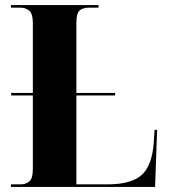

<svg xmlns="http://www.w3.org/2000/svg" viewBox="-20 -734 664 754"><path d="M23 0V-10H62Q81 -10 95 -21.5Q109 -33 109 -70V-359H24V-369H109V-643Q109 -680 95 -692Q81 -704 59 -704H23V-714H367V-704H329Q305 -704 292.5 -692.5Q280 -681 280 -646V-369H432V-359H280V-10H402Q496 -10 537 -47.5Q578 -85 584 -177L587 -224H597L589 0Z"/></svg>

Font: Noto Serif Display SemiCondensed ExtraBold
Style: Regular
Weight: 800
Width: 4
Designer: Monotype Design Team
Foundry: Monotype Imaging Inc.
Version: Version 2.009